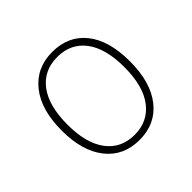

<svg xmlns="http://www.w3.org/2000/svg" viewBox="-137 -679 837 837"><g transform="rotate(-45 281.0 -260.5)"><path d="M282 -531Q381 -531 437 -461Q493 -391 493 -262Q493 -134 436 -62Q379 10 281 10Q182 10 125.5 -61.5Q69 -133 69 -259Q69 -387 126.5 -459Q184 -531 282 -531ZM105 -259Q105 -145 151.5 -83Q198 -21 281 -21Q363 -21 410.5 -83Q458 -145 458 -262Q458 -377 411.5 -438.5Q365 -500 282 -500Q199 -500 152 -438Q105 -376 105 -259Z"/></g></svg>

Font: Fira Sans UltraLight
Style: Regular
Weight: 200
Designer: Carrois Corporate & Edenspiekermann AG
Foundry: Carrois Corporate GbR & Edenspiekermann AG
Version: Version 4.106;PS 004.106;hotconv 1.0.70;makeotf.lib2.5.58329